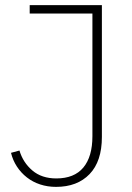

<svg xmlns="http://www.w3.org/2000/svg" viewBox="-20 -718 515 750"><path d="M378 -698V-183Q378 -88 330 -38Q282 12 199 12Q166 12 137 2.5Q108 -7 85 -25Q62 -43 46 -67.5Q30 -92 23 -121L56 -130Q70 -83 106.5 -52Q143 -21 200 -21Q270 -21 305.5 -63.5Q341 -106 341 -186V-665H96V-698Z"/></svg>

Font: IBM Plex Sans Thai Looped ExtraLight
Style: Regular
Weight: 200
Designer: Mike Abbink, Paul van der Laan, Pieter van Rosmalen, Ben Mitchell, Mark Frömberg
Foundry: Bold Monday
Version: Version 1.0